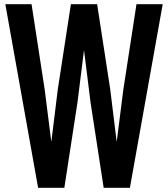

<svg xmlns="http://www.w3.org/2000/svg" viewBox="-20 -895 801 915"><path d="M442.9 -875 505.4 -468.8 536.1 -218.8 567.9 -468.8 630.4 -875H755.4L599.1 0H474.1L411.6 -406.2L380.4 -656.2L349.1 -406.2L286.6 0H161.6L5.4 -875H130.4L192.9 -468.8L224.6 -218.8L255.4 -468.8L317.9 -875Z"/></svg>

Font: OswaldRegular
Style: Regular
Weight: 400
Designer: vernon adams
Foundry: vernon adams
Version: Version 1.000